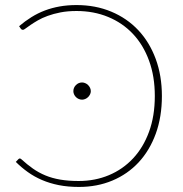

<svg xmlns="http://www.w3.org/2000/svg" viewBox="-20 -731 724 759"><path d="M42.5 0ZM58.5 -104.5Q60.5 -104.5 61.8 -103.5Q63 -102.5 65 -101Q87.5 -80.5 110.2 -64.5Q133 -48.5 159.5 -37.5Q186 -26.5 218.2 -21Q250.5 -15.5 291 -15.5Q355.5 -15.5 410.5 -38.5Q465.5 -61.5 506 -104.8Q546.5 -148 569.2 -210.2Q592 -272.5 592 -351.5Q592 -429 569.2 -491.2Q546.5 -553.5 505.5 -597Q464.5 -640.5 407.5 -664Q350.5 -687.5 282.5 -687.5Q247.5 -687.5 219.2 -682Q191 -676.5 168.5 -668.2Q146 -660 129.2 -650.2Q112.5 -640.5 100.5 -632.2Q88.5 -624 81.2 -618.5Q74 -613 71 -613Q66 -613 63 -616.5L55.5 -627.5Q79 -647.5 104.2 -663.2Q129.5 -679 157.2 -689.5Q185 -700 216 -705.5Q247 -711 282.5 -711Q357.5 -711 419.8 -685Q482 -659 526.5 -611.8Q571 -564.5 595.5 -498.2Q620 -432 620 -351.5Q620 -269 595.8 -202.5Q571.5 -136 528 -89.2Q484.5 -42.5 424.2 -17.2Q364 8 292 8Q248.5 8 212.2 0.8Q176 -6.5 145.8 -19.5Q115.5 -32.5 90 -50.8Q64.5 -69 42.5 -91L53 -102Q55.5 -104.5 58.5 -104.5ZM339 -370.5Q339 -364 336 -358Q333 -352 328.2 -347.2Q323.5 -342.5 317.2 -339.8Q311 -337 304.5 -337Q297.5 -337 291.2 -339.8Q285 -342.5 280.2 -347.2Q275.5 -352 272.8 -358Q270 -364 270 -370.5Q270 -384.5 280.2 -394.8Q290.5 -405 304.5 -405Q311 -405 317.2 -402.2Q323.5 -399.5 328.2 -394.8Q333 -390 336 -383.8Q339 -377.5 339 -370.5Z"/></svg>

Font: Lato Thin
Style: Regular
Weight: 200
Designer: Lukasz Dziedzic
Foundry: tyPoland Lukasz Dziedzic
Version: Version 2.007; 2014-02-27